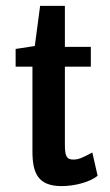

<svg xmlns="http://www.w3.org/2000/svg" viewBox="-20 -619 372 651"><path d="M90 -106C90 -33 108 12 189 12C234 12 286 -2 311 -23L293 -102C260 -84 246 -78 229 -78C206 -78 200 -89 200 -129V-393H288V-460H200V-599H116L98 -463L33 -453V-393H90Z"/></svg>

Font: Quattrocento Sans
Style: Bold
Weight: 700
Designer: Pablo Impallari
Foundry: Pablo Impallari, Igino Marini, Brenda Gallo
Version: Version 2.000